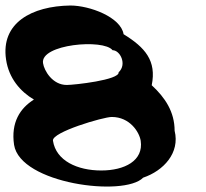

<svg xmlns="http://www.w3.org/2000/svg" viewBox="-46 -728 746 696"><path d="M5 -203C27 -62 404 -13 473 -84C547 -109 607 -174 587 -254C587 -322 553 -374 504 -419C522 -508 480 -556 402 -604C392 -666 279 -708 209 -708C69 -706 -44 -645 -24 -512C-14 -444 28 -396 77 -367C27 -336 -7 -284 5 -203ZM146 -218C141 -249 329 -304 359 -304C425 -304 459 -249 464 -218C475 -145 405 -110 321 -110C235 -110 157 -145 146 -218ZM110 -499C99 -568 330 -588 362 -546C390 -546 415 -494 384 -466C388 -438 222 -420 196 -420C144 -420 114 -472 110 -499Z"/></svg>

Font: Ampere
Style: RevIta
Weight: 400
Version: Version 1